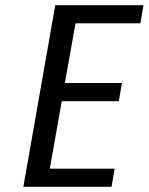

<svg xmlns="http://www.w3.org/2000/svg" viewBox="-20 -720 573 740"><path d="M70 0 193 -700H533L521 -630H271L230 -400H450L438 -330H218L172 -70H422L410 0Z"/></svg>

Font: Cuprum
Style: Italic
Weight: 400
Italic angle: -10°
Designer: Jovanny Lemonad
Foundry: Jovanny Lemonad
Version: Version 3.000